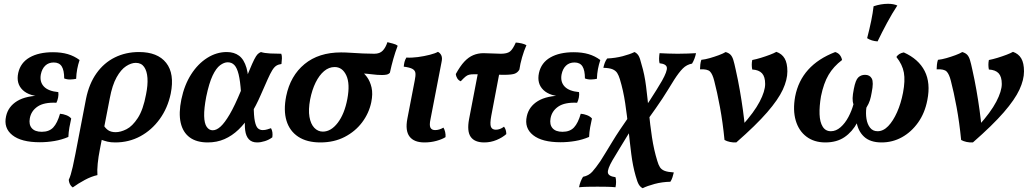

<svg xmlns="http://www.w3.org/2000/svg" viewBox="-20 -741 5432 1011"><path d="M190 8Q92 8 45 -29.5Q-2 -67 12 -129Q23 -180 70.5 -209Q118 -238 205 -238L209 -233Q135 -233 99.5 -267Q64 -301 76 -357Q88 -411 136 -438.5Q184 -466 259 -466Q303 -466 337 -456Q371 -446 399 -425Q391 -401 386.5 -377Q382 -353 381 -326Q368 -323 350.5 -322.5Q333 -322 318 -328Q318 -371 305 -391.5Q292 -412 263 -412Q236 -412 218.5 -395.5Q201 -379 195 -349Q188 -310 211 -285.5Q234 -261 287 -256Q289 -243 286 -227.5Q283 -212 277 -200Q212 -203 178 -180Q144 -157 137 -118Q131 -85 147.5 -66Q164 -47 200 -47Q239 -47 260.5 -70Q282 -93 296 -142Q312 -141 329 -134.5Q346 -128 355 -117Q350 -96 345.5 -70.5Q341 -45 340 -20Q305 -5 266.5 1.5Q228 8 190 8Z M363 246Q353 239 348 228.5Q343 218 342 206Q348 193 352.5 178Q357 163 363 137.5Q369 112 377 70L433 -221Q449 -300 488 -355Q527 -410 584.5 -438.5Q642 -467 712 -467Q810 -467 855 -410Q900 -353 879 -248Q863 -172 821 -114Q779 -56 719 -23.5Q659 9 587 9Q563 9 546.5 5Q530 1 508 -7L521 -89Q533 -67 548.5 -56Q564 -45 589 -45Q615 -45 646 -60.5Q677 -76 705.5 -119.5Q734 -163 749 -244Q759 -293 756.5 -330Q754 -367 739 -388.5Q724 -410 695 -410Q671 -410 644 -392.5Q617 -375 594 -334Q571 -293 558 -223L506 45Q498 85 494.5 120.5Q491 156 493 181Q461 188 426.5 206.5Q392 225 363 246Z M1074 9Q1015 9 979 -17.5Q943 -44 931.5 -94.5Q920 -145 935 -218Q951 -294 986.5 -349.5Q1022 -405 1071 -436Q1120 -467 1174 -467Q1213 -467 1239 -447.5Q1265 -428 1278 -383.5Q1291 -339 1289 -262L1249 -255Q1245 -315 1236.5 -349.5Q1228 -384 1214 -398.5Q1200 -413 1179 -413Q1160 -413 1139 -397.5Q1118 -382 1099.5 -343Q1081 -304 1066 -232Q1054 -169 1055 -130Q1056 -91 1068.5 -73Q1081 -55 1100 -55Q1120 -55 1141.5 -74.5Q1163 -94 1189.5 -139Q1216 -184 1249 -264Q1277 -331 1293 -370Q1309 -409 1319 -428.5Q1329 -448 1336.5 -455.5Q1344 -463 1354 -467Q1372 -461 1402.5 -459.5Q1433 -458 1461 -458Q1465 -448 1464.5 -433.5Q1464 -419 1462 -404Q1446 -402 1435 -395Q1424 -388 1413.5 -371Q1403 -354 1389 -322.5Q1375 -291 1353 -241Q1328 -183 1299 -137Q1270 -91 1236 -58.5Q1202 -26 1162 -8.5Q1122 9 1074 9ZM1334 9Q1306 9 1290.5 -7.5Q1275 -24 1271 -55Q1267 -86 1272 -129L1316 -189Q1316 -131 1322 -102.5Q1328 -74 1338.5 -65Q1349 -56 1363 -56Q1376 -56 1387 -59.5Q1398 -63 1407 -66Q1418 -47 1414 -18Q1397 -5 1375 2Q1353 9 1334 9Z M1667 9Q1596 9 1550.5 -21Q1505 -51 1488.5 -105.5Q1472 -160 1487 -235Q1509 -342 1583.5 -403.5Q1658 -465 1776 -465Q1799 -465 1829 -463Q1859 -461 1890.5 -459.5Q1922 -458 1951 -458Q1980 -458 1995.5 -474.5Q2011 -491 2020 -519Q2034 -515 2049 -511.5Q2064 -508 2074 -500Q2061 -466 2051 -430.5Q2041 -395 2033 -358Q2026 -350 2015 -348Q2004 -346 1992 -346Q1966 -346 1941 -349.5Q1916 -353 1875 -355L1873 -373Q1895 -359 1912 -336Q1929 -313 1936.5 -280Q1944 -247 1935 -203Q1923 -145 1887 -97Q1851 -49 1795 -20Q1739 9 1667 9ZM1680 -48Q1723 -48 1758.5 -94.5Q1794 -141 1809 -220Q1824 -300 1803.5 -344Q1783 -388 1742 -388Q1712 -388 1686.5 -366.5Q1661 -345 1642 -306.5Q1623 -268 1613 -217Q1603 -163 1609.5 -125.5Q1616 -88 1635 -68Q1654 -48 1680 -48Z M2215 9Q2160 9 2136.5 -22Q2113 -53 2125 -116L2164 -318Q2169 -342 2167.5 -356Q2166 -370 2152 -378Q2138 -386 2106 -390Q2107 -403 2110 -415Q2113 -427 2120 -438Q2147 -436 2180.5 -440.5Q2214 -445 2243 -452.5Q2272 -460 2286 -468Q2298 -462 2304 -449Q2310 -436 2305 -414L2247 -114Q2240 -82 2246.5 -69Q2253 -56 2271 -56Q2293 -56 2315 -69Q2321 -59 2324 -46Q2327 -33 2326 -19Q2309 -8 2279 0.5Q2249 9 2215 9Z M2406 -313Q2394 -318 2387.5 -329Q2381 -340 2380 -351Q2403 -393 2425 -416.5Q2447 -440 2472 -450.5Q2497 -461 2526 -461Q2549 -461 2573 -459.5Q2597 -458 2617 -458Q2650 -458 2665 -469.5Q2680 -481 2696 -517Q2711 -516 2726.5 -512.5Q2742 -509 2752 -503Q2739 -474 2729 -439Q2719 -404 2715 -375Q2707 -360 2691.5 -353.5Q2676 -347 2633 -347Q2609 -347 2580 -348Q2551 -349 2524 -349.5Q2497 -350 2476 -350Q2460 -350 2450 -347.5Q2440 -345 2430.5 -337Q2421 -329 2406 -313ZM2530 9Q2479 9 2458.5 -20.5Q2438 -50 2450 -114L2499 -369H2612L2567 -132Q2559 -89 2565 -73.5Q2571 -58 2591 -58Q2613 -58 2634 -74Q2646 -58 2646 -35Q2626 -17 2595 -4Q2564 9 2530 9Z M2932 8Q2834 8 2787 -29.5Q2740 -67 2754 -129Q2765 -180 2812.5 -209Q2860 -238 2947 -238L2951 -233Q2877 -233 2841.5 -267Q2806 -301 2818 -357Q2830 -411 2878 -438.5Q2926 -466 3001 -466Q3045 -466 3079 -456Q3113 -446 3141 -425Q3133 -401 3128.5 -377Q3124 -353 3123 -326Q3110 -323 3092.5 -322.5Q3075 -322 3060 -328Q3060 -371 3047 -391.5Q3034 -412 3005 -412Q2978 -412 2960.5 -395.5Q2943 -379 2937 -349Q2930 -310 2953 -285.5Q2976 -261 3029 -256Q3031 -243 3028 -227.5Q3025 -212 3019 -200Q2954 -203 2920 -180Q2886 -157 2879 -118Q2873 -85 2889.5 -66Q2906 -47 2942 -47Q2981 -47 3002.5 -70Q3024 -93 3038 -142Q3054 -141 3071 -134.5Q3088 -128 3097 -117Q3092 -96 3087.5 -70.5Q3083 -45 3082 -20Q3047 -5 3008.5 1.5Q2970 8 2932 8Z M3364 250Q3352 244 3344 231Q3336 218 3327 185Q3312 133 3304 69.5Q3296 6 3289 -62.5Q3282 -131 3272 -198Q3262 -265 3244 -324Q3238 -344 3230 -356.5Q3222 -369 3206 -376Q3190 -383 3157 -384Q3160 -398 3164.5 -410Q3169 -422 3177 -433Q3220 -435 3258.5 -445Q3297 -455 3321 -467Q3334 -461 3342 -448.5Q3350 -436 3358 -402Q3374 -350 3382 -286Q3390 -222 3396.5 -153.5Q3403 -85 3413 -18.5Q3423 48 3441 106Q3447 127 3455 139.5Q3463 152 3479.5 158.5Q3496 165 3528 167Q3525 180 3521 192.5Q3517 205 3510 216Q3466 217 3427 227.5Q3388 238 3364 250ZM3221 245Q3202 243 3176.5 242.5Q3151 242 3126 242Q3100 242 3074.5 242.5Q3049 243 3029 245Q3032 229 3037.5 215Q3043 201 3050 190Q3080 184 3098.5 163.5Q3117 143 3141 108Q3153 89 3169 63Q3185 37 3204 5.5Q3223 -26 3244.5 -58Q3266 -90 3287 -120L3302 -56Q3296 -47 3281.5 -23Q3267 1 3247 33.5Q3227 66 3205 103Q3178 150 3181 168.5Q3184 187 3221 192Q3224 203 3224 217Q3224 231 3221 245ZM3382 -99 3369 -164Q3384 -185 3401.5 -212Q3419 -239 3436.5 -267Q3454 -295 3466 -316Q3494 -366 3491.5 -385Q3489 -404 3453 -408Q3450 -419 3450.5 -433.5Q3451 -448 3453 -461Q3473 -460 3498 -459Q3523 -458 3548 -458Q3574 -458 3600 -459Q3626 -460 3645 -461Q3642 -446 3636.5 -431.5Q3631 -417 3624 -406Q3596 -401 3575.5 -380.5Q3555 -360 3530 -321Q3512 -292 3497.5 -268.5Q3483 -245 3468 -222Q3453 -199 3432.5 -170Q3412 -141 3382 -99Z M4068 -468Q4097 -458 4111.5 -433.5Q4126 -409 4126 -365Q4126 -321 4102 -269Q4078 -217 4019.5 -149.5Q3961 -82 3857 9Q3841 10 3824 6.5Q3807 3 3795 -4Q3786 -96 3771 -177Q3756 -258 3741 -315Q3732 -351 3718.5 -364.5Q3705 -378 3666 -376Q3666 -386 3667.5 -400.5Q3669 -415 3673 -426Q3693 -428 3717.5 -435Q3742 -442 3765 -450.5Q3788 -459 3801 -467Q3818 -462 3827 -452.5Q3836 -443 3841.5 -425Q3847 -407 3854 -374Q3866 -321 3875.5 -266.5Q3885 -212 3892 -161Q3899 -110 3903 -67L3887 -79Q3951 -150 3980 -205.5Q4009 -261 4009 -299Q4009 -337 3992.5 -355Q3976 -373 3941 -375Q3936 -400 3941 -425Q3962 -429 3986.5 -436.5Q4011 -444 4033.5 -452.5Q4056 -461 4068 -468Z M4326 9Q4267 9 4226.5 -21.5Q4186 -52 4170 -106.5Q4154 -161 4167 -233Q4199 -398 4378 -467Q4394 -462 4402.5 -451Q4411 -440 4414 -425Q4369 -391 4343 -347Q4317 -303 4303 -234Q4294 -181 4295.5 -139.5Q4297 -98 4312 -74Q4327 -50 4355 -50Q4382 -50 4406 -71Q4430 -92 4447.5 -125Q4465 -158 4474 -192Q4469 -206 4469.5 -224.5Q4470 -243 4476 -273Q4485 -320 4499.5 -333.5Q4514 -347 4535 -347Q4560 -347 4570.5 -327.5Q4581 -308 4570 -254Q4566 -230 4560.5 -212.5Q4555 -195 4542 -174Q4538 -144 4542.5 -115.5Q4547 -87 4561.5 -68.5Q4576 -50 4601 -50Q4631 -50 4657 -77Q4683 -104 4703.5 -150Q4724 -196 4735 -253Q4747 -316 4739.5 -358.5Q4732 -401 4700 -441Q4712 -460 4739 -465Q4817 -430 4849 -367Q4881 -304 4863 -214Q4850 -146 4814.5 -96Q4779 -46 4729.5 -18.5Q4680 9 4622 9Q4562 9 4529.5 -21.5Q4497 -52 4489.5 -103Q4482 -154 4494 -217L4532 -207Q4520 -144 4494 -95.5Q4468 -47 4427 -19Q4386 9 4326 9ZM4601 -523Q4569 -525 4546 -540Q4559 -590 4567.5 -631.5Q4576 -673 4580 -708Q4619 -721 4656 -721Q4685 -721 4705 -712Q4678 -671 4651 -621Q4624 -571 4601 -523Z M5314 -468Q5343 -458 5357.5 -433.5Q5372 -409 5372 -365Q5372 -321 5348 -269Q5324 -217 5265.5 -149.5Q5207 -82 5103 9Q5087 10 5070 6.5Q5053 3 5041 -4Q5032 -96 5017 -177Q5002 -258 4987 -315Q4978 -351 4964.5 -364.5Q4951 -378 4912 -376Q4912 -386 4913.5 -400.5Q4915 -415 4919 -426Q4939 -428 4963.5 -435Q4988 -442 5011 -450.5Q5034 -459 5047 -467Q5064 -462 5073 -452.5Q5082 -443 5087.5 -425Q5093 -407 5100 -374Q5112 -321 5121.5 -266.5Q5131 -212 5138 -161Q5145 -110 5149 -67L5133 -79Q5197 -150 5226 -205.5Q5255 -261 5255 -299Q5255 -337 5238.5 -355Q5222 -373 5187 -375Q5182 -400 5187 -425Q5208 -429 5232.5 -436.5Q5257 -444 5279.5 -452.5Q5302 -461 5314 -468Z"/></svg>

Font: Vollkorn SemiBold
Style: Italic
Weight: 600
Italic angle: -11°
Designer: Friedrich Althausen
Foundry: Friedrich Althausen
Version: Version 5.000